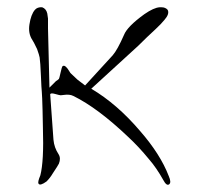

<svg xmlns="http://www.w3.org/2000/svg" viewBox="-20 -752 550 528"><path d="M424 -732Q435 -732 441 -725Q447 -714 432 -697Q423 -686 408 -672Q401 -666 384.5 -650Q368 -634 360 -626L231 -508Q302 -466 365 -392Q421 -328 444 -268Q452 -250 445 -245Q438 -240 429 -257Q410 -291 389 -315Q362 -348 333 -375Q249 -455 182 -488Q176 -491 169.5 -491.5Q163 -492 156 -491Q149 -490 147 -490Q144 -490 132 -493.5Q120 -497 118 -493L127 -368Q129 -346 141 -328Q148 -317 142 -302Q139 -296 125 -275Q118 -263 108 -253Q90 -240 86 -247Q83 -251 91 -270Q101 -309 98 -401Q98 -412 97 -450Q96 -488 95 -499Q94 -507 92.5 -544Q91 -581 89 -594Q88 -600 82 -617Q72 -638 69 -642Q57 -660 61 -685Q65 -712 76 -725Q83 -733 96 -732Q107 -728 110 -715L112 -701V-674L116 -511L125 -520L134 -529Q136 -530 138.5 -532Q141 -534 142 -535Q143 -536 146.5 -552Q150 -568 152 -570Q156 -573 161 -568.5Q166 -564 170 -557Q174 -550 176 -549L193 -533L214 -517L290 -600Q303 -615 321 -656Q330 -679 377 -713Q403 -731 419 -732Z"/></svg>

Font: Kimchi
Style: Regular
Weight: 400
Version: Version 1.1